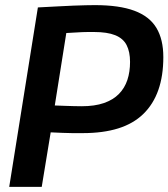

<svg xmlns="http://www.w3.org/2000/svg" viewBox="-20 -730 658 750"><path d="M16 0 128 -701Q170 -703 204.5 -705Q239 -707 266.5 -708Q294 -709 315 -709.5Q336 -710 351 -710Q446 -710 505 -688Q564 -666 591 -621Q618 -576 618 -507Q618 -434 598.5 -378.5Q579 -323 540 -285Q501 -247 442 -228.5Q383 -210 303 -210Q280 -210 262 -210Q244 -210 224.5 -211Q205 -212 178 -213L143 0ZM239 -601 194 -318Q217 -317 234.5 -316.5Q252 -316 267.5 -315.5Q283 -315 299 -315Q350 -315 386 -327.5Q422 -340 444.5 -363Q467 -386 477.5 -417.5Q488 -449 488 -488Q488 -528 474.5 -554Q461 -580 430 -592.5Q399 -605 347 -605Q335 -605 324 -605Q313 -605 301.5 -604.5Q290 -604 274.5 -603Q259 -602 239 -601Z"/></svg>

Font: Georama ExtraCondensed Thin SemiBold
Style: Italic
Weight: 600
Italic angle: -9°
Version: Version 1.001